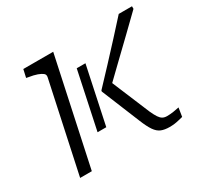

<svg xmlns="http://www.w3.org/2000/svg" viewBox="-120 -687 875 840"><g transform="rotate(-30 317.5 -267.0)"><path d="M229 -135H273L334 -423H290ZM471 -100 385 -306 371 -269Q413 -310 459 -354Q505 -398 550 -441.5Q595 -485 635 -524V-537H568Q533 -498 493.5 -455Q454 -412 413.5 -368.5Q373 -325 335 -285L334 -280L413 -87Q428 -50 441.5 -30.5Q455 -11 472 -4Q489 3 514 3Q527 3 539 1.5Q551 0 562.5 -3Q574 -6 583 -8L590 -52Q577 -49 560.5 -46.5Q544 -44 528 -44Q515 -44 506 -49Q497 -54 489 -66Q481 -78 471 -100ZM63 0H122L237 -537H86L77 -497L87 -495Q113 -491 129.5 -485Q146 -479 154.5 -472Q163 -465 160 -452Z"/></g></svg>

Font: Roboto Serif ExtraLight
Style: Italic
Weight: 250
Italic angle: -10°
Designer: Greg Gazdowicz
Foundry: Commercial Type
Version: Version 1.008